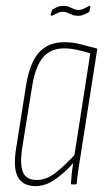

<svg xmlns="http://www.w3.org/2000/svg" viewBox="-20 -629 365 655"><path d="M101 6Q59 6 41.5 -24.5Q24 -55 35 -123L69 -338Q81 -414 112.5 -449.5Q144 -485 200 -485Q230 -485 257 -477.5Q284 -470 312 -463L257 -112Q251 -74 247.5 -51.5Q244 -29 242 -4Q242 0 238 0H225Q222 0 222 -4Q223 -21 225 -39Q227 -57 230 -73Q203 -42 169.5 -18Q136 6 101 6ZM105 -15Q138 -15 169.5 -39.5Q201 -64 234 -100L288 -447Q266 -454 242.5 -459Q219 -464 199 -464Q153 -464 127 -433.5Q101 -403 90 -337L56 -126Q47 -67 58.5 -41Q70 -15 105 -15ZM247 -575Q235 -575 226.5 -578.5Q218 -582 210.5 -585.5Q203 -589 194 -589Q185 -589 177.5 -585Q170 -581 159 -576Q156 -575 154 -575.5Q152 -576 153 -580L156 -590Q157 -596 162 -598Q170 -603 178 -606Q186 -609 196 -609Q208 -609 216 -605.5Q224 -602 231.5 -598.5Q239 -595 248 -595Q257 -595 265 -599Q273 -603 283 -608Q286 -610 287.5 -609Q289 -608 288 -605L286 -594Q285 -588 281 -586Q272 -582 264.5 -578.5Q257 -575 247 -575Z"/></svg>

Font: Sofia Sans Extra Condensed Thin
Style: Italic
Weight: 250
Italic angle: -9°
Version: Version 4.100